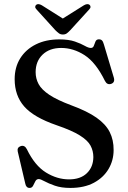

<svg xmlns="http://www.w3.org/2000/svg" viewBox="-20 -907 630 943"><path d="M325.5 16Q281 16 249.5 5Q218 -6 198.5 -16.8Q179 -27.5 170.5 -27.5Q159 -27.5 153.5 -16.5Q148 -5.5 142.5 5.2Q137 16 125.5 16Q108 16 104 -6L67 -163.5Q63 -183 82 -189.5Q101 -195.5 112 -174Q151 -93.5 205.8 -59.8Q260.5 -26 319 -26Q375 -26 406.5 -56.2Q438 -86.5 438.5 -135.5Q438.5 -166 424.5 -192Q410.5 -218 371.5 -242.2Q332.5 -266.5 258 -292Q146 -330.5 99 -384Q52 -437.5 52 -518Q52 -577 79.5 -620.8Q107 -664.5 156.2 -689Q205.5 -713.5 271 -713.5Q318 -713.5 348 -703Q378 -692.5 396.2 -682Q414.5 -671.5 426 -671.5Q437 -671.5 440.8 -682Q444.5 -692.5 449 -703.2Q453.5 -714 466.5 -714Q475 -714 480.8 -708.5Q486.5 -703 490.5 -688L539 -526Q546 -502 525.5 -495Q506 -489 495.5 -509.5Q451 -600 395.8 -635.8Q340.5 -671.5 280.5 -671.5Q223.5 -671.5 189.2 -638.8Q155 -606 155 -552.5Q155 -521.5 169.5 -494.2Q184 -467 222 -441.5Q260 -416 331 -389.5Q408.5 -361 453.8 -329.2Q499 -297.5 518.8 -258.5Q538.5 -219.5 538 -170Q538 -119 513 -76.8Q488 -34.5 440.8 -9.2Q393.5 16 325.5 16ZM325.5 -759Q316 -749 308.2 -743.2Q300.5 -737.5 289 -737.5Q277.5 -737.5 269.5 -743.2Q261.5 -749 251.5 -759L159.5 -860.5Q152.5 -867.5 153 -873.8Q153.5 -880 158 -883.5Q168 -891 185.5 -881L288.5 -816L392 -881Q409.5 -891 419.5 -883.5Q424 -880 424.5 -873.8Q425 -867.5 418 -860.5Z"/></svg>

Font: Fraunces 9pt S000
Style: Regular
Weight: 400
Version: Version 1.000; ttfautohint (v1.8.3)